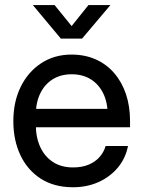

<svg xmlns="http://www.w3.org/2000/svg" viewBox="-20 -749 581 780"><path d="M276.4 11.7Q200.2 11.7 146 -22.9Q91.8 -57.6 63 -118.4Q34.2 -179.2 34.2 -256.8Q34.2 -335.4 64.2 -396.5Q94.2 -457.5 147.7 -492.4Q201.2 -527.3 270.5 -527.3Q324.7 -527.3 368.7 -507.8Q412.6 -488.3 443.8 -452.1Q475.1 -416 491.7 -366.7Q508.3 -317.4 508.3 -257.3V-231.9H79.1V-306.6H458L417.5 -282.2Q417.5 -332.5 399.4 -369.6Q381.3 -406.7 348.6 -427Q315.9 -447.3 271 -447.3Q227.1 -447.3 194.3 -427Q161.6 -406.7 143.6 -369.6Q125.5 -332.5 125.5 -282.2V-242.2Q125.5 -191.4 143.3 -152.3Q161.1 -113.3 194.8 -91.1Q228.5 -68.8 276.9 -68.8Q312.5 -68.8 339.4 -79.8Q366.2 -90.8 383.8 -110.4Q401.4 -129.9 409.2 -155.8H500Q490.2 -106 459 -68.4Q427.7 -30.8 380.6 -9.5Q333.5 11.7 276.4 11.7ZM201.7 -728.5 271 -643.1 339.4 -728.5H428.2V-728L313.5 -592.3H227.1L113.8 -728V-728.5Z"/></svg>

Font: Inter Cardless Display
Style: Regular
Weight: 400
Designer: Rasmus Andersson
Foundry: rsms
Version: Version 4.001;git-9221beed3